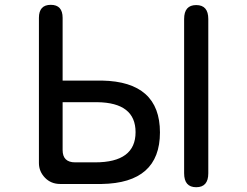

<svg xmlns="http://www.w3.org/2000/svg" viewBox="-20 -784 1040 807"><path d="M753.9 -704.1Q753.9 -762.7 804.7 -762.7Q855.5 -762.7 855.5 -704.1V-55.7Q855.5 2.9 804.7 2.9Q753.9 2.9 753.9 -55.7ZM243.2 -445.3H409.2Q652.3 -440.4 652.3 -227.5Q652.3 -14.6 407.2 -10.7H233.4Q194.3 -10.7 168.9 -37.1Q143.6 -63.5 143.6 -98.6V-709Q143.6 -763.7 193.4 -763.7Q243.2 -763.7 243.2 -709ZM243.2 -354.5V-153.3Q243.2 -101.6 295.9 -101.6H379.9Q549.8 -101.6 549.8 -228.5Q549.8 -352.5 388.7 -354.5Z"/></svg>

Font: MotoyaLMaru
Style: W3 mono
Weight: 400
Version: Version 1.01